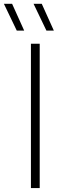

<svg xmlns="http://www.w3.org/2000/svg" viewBox="-66 -964 316 984"><path d="M92.5 0V-740H137.5V0ZM172 -807 106 -944.5H148L210 -807ZM20 -807 -46 -944.5H-4L58 -807Z"/></svg>

Font: Encode Sans SC Condensed Thin ExtraLight
Style: Regular
Weight: 250
Version: Version 3.002